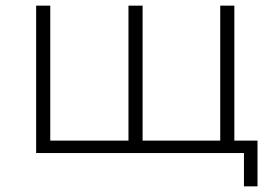

<svg xmlns="http://www.w3.org/2000/svg" viewBox="-20 -542 958 680"><path d="M108 0H844V118H892V-44H810V-522H760V-44H485V-522H435V-44H158V-522H108Z"/></svg>

Font: Montserrat Light
Style: Regular
Weight: 300
Designer: Julieta Ulanovsky
Foundry: Julieta Ulanovsky
Version: Version 7.200